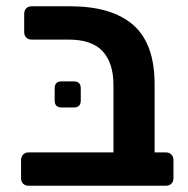

<svg xmlns="http://www.w3.org/2000/svg" viewBox="-20 -591 599 611"><path d="M71 0Q60 0 53.5 -6.5Q47 -13 47 -24V-82Q47 -92 53.5 -99Q60 -106 71 -106H341V-321Q341 -390 307 -427.5Q273 -465 198 -465H81Q70 -465 63.5 -471.5Q57 -478 57 -489V-547Q57 -558 63.5 -564.5Q70 -571 81 -571H203Q336 -571 404 -511.5Q472 -452 472 -323V-106H508Q519 -106 525.5 -99Q532 -92 532 -82V-24Q532 -13 525.5 -6.5Q519 0 508 0ZM176 -249Q154 -249 154 -271V-310Q154 -332 176 -332H215Q237 -332 237 -310V-271Q237 -249 215 -249Z"/></svg>

Font: Fz Rubik Med
Style: Regular
Weight: 500
Designer: Hubert and Fischer
Foundry: Hubert and Fischer
Version: Vit hóa bi FontZin.com